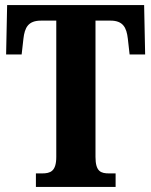

<svg xmlns="http://www.w3.org/2000/svg" viewBox="-20 -734 594 754"><path d="M121 0H434V-53H409C376 -53 355 -60 355 -118V-653H414C463 -653 477 -626 482 -582L489 -520H550L546 -714H8L4 -520H65L72 -582C77 -626 91 -653 141 -653H201V-118C201 -61 178 -53 145 -53H121Z"/></svg>

Font: Noto Serif Bengali ExtraCondensed ExtraBold
Style: Regular
Weight: 800
Width: 2
Designer: Juan Bruce, Universal Thirst, Indian Type Foundry and the Monotype Design Team.
Foundry: Monotype Imaging Inc.
Version: Version 2.003